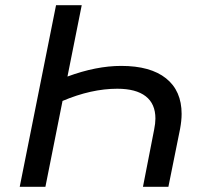

<svg xmlns="http://www.w3.org/2000/svg" viewBox="-20 -720 776 740"><path d="M680 -281Q680 -255 674 -223L629 0H531L574 -220Q579 -245 579 -263Q579 -320 541.5 -349Q504 -378 432 -378Q332 -378 221 -331L155 0H56L196 -700H295L240 -425Q351 -466 447 -466Q560 -466 620 -418Q680 -370 680 -281Z"/></svg>

Font: Montserrat Alternates Medium
Style: Italic
Weight: 500
Italic angle: -11.3°
Designer: Julieta Ulanovsky
Foundry: Julieta Ulanovsky
Version: Version 7.200